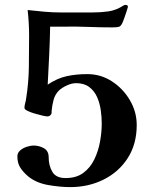

<svg xmlns="http://www.w3.org/2000/svg" viewBox="-20 -763 630 785"><path d="M539 -252Q539 -174 502.5 -117Q466 -60 404 -29Q342 2 267 2Q226 2 177 -6.5Q128 -15 95 -42Q75 -59 63 -77.5Q51 -96 51 -124Q51 -138 62.5 -148Q74 -158 90 -163Q106 -168 117 -168Q140 -168 159.5 -157Q179 -146 179 -120Q179 -86 194 -60.5Q209 -35 248 -35Q292 -35 320.5 -56Q349 -77 365.5 -111Q382 -145 389 -184Q396 -223 396 -258Q396 -284 392 -312.5Q388 -341 377 -366Q366 -391 345 -407Q324 -423 291 -423Q274 -423 254 -414Q234 -405 221 -393Q205 -377 199 -354.5Q193 -332 191 -309Q191 -307 191 -302.5Q191 -298 189 -296Q184 -287 173 -287Q168 -287 153 -290.5Q138 -294 121 -299Q104 -304 92 -310Q80 -316 80 -322Q80 -331 83 -341.5Q86 -352 87 -361Q97 -424 98 -488Q99 -552 99 -616Q99 -670 93 -722Q128 -718 162.5 -715Q197 -712 231 -712H357Q392 -712 423.5 -716.5Q455 -721 484 -740Q489 -743 493 -743Q496 -743 499.5 -741.5Q503 -740 503 -735Q503 -733 498.5 -719.5Q494 -706 489 -691.5Q484 -677 482 -673Q475 -656 466.5 -653.5Q458 -651 440 -651Q390 -651 339.5 -653Q289 -655 239 -654H185Q184 -595 181 -535.5Q178 -476 175 -417Q214 -443 252.5 -451.5Q291 -460 337 -460Q392 -460 437.5 -430.5Q483 -401 511 -353.5Q539 -306 539 -252Z"/></svg>

Font: Kaisei Opti
Style: Bold
Weight: 700
Designer: Font-Kai, 金井和夫
Foundry: KAZUO KANAI
Version: Version 5.003